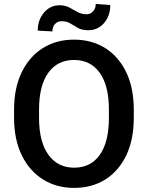

<svg xmlns="http://www.w3.org/2000/svg" viewBox="-20 -916 729 946"><path d="M639.2 -375V-335.9Q639.2 -228.5 602.3 -151.1Q565.4 -73.7 499.3 -32Q433.1 9.8 345.2 9.8Q258.3 9.8 191.7 -32Q125 -73.7 87.2 -151.1Q49.3 -228.5 49.3 -335.9V-375Q49.3 -482.4 86.9 -559.8Q124.5 -637.2 190.9 -679Q257.3 -720.7 344.2 -720.7Q432.1 -720.7 498.5 -679Q564.9 -637.2 602.1 -559.8Q639.2 -482.4 639.2 -375ZM516.6 -335.9V-376Q516.6 -494.6 471.2 -557.6Q425.8 -620.6 344.2 -620.6Q263.7 -620.6 218 -557.6Q172.4 -494.6 172.4 -376V-335.9Q172.4 -216.8 218.5 -153.3Q264.6 -89.8 345.2 -89.8Q427.2 -89.8 471.9 -153.3Q516.6 -216.8 516.6 -335.9ZM451.7 -896.5 523.4 -891.1Q523.4 -837.9 492.7 -802.5Q461.9 -767.1 415.5 -767.1Q383.3 -767.1 363.8 -778.3Q344.2 -789.6 326.7 -800.5Q309.1 -811.5 282.7 -811.5Q264.2 -811.5 251.2 -797.9Q238.3 -784.2 238.3 -761.2L166 -765.1Q166 -817.9 196.8 -854Q227.5 -890.1 273.9 -890.1Q300.8 -890.1 321.3 -879.2Q341.8 -868.2 361.8 -856.9Q381.8 -845.7 406.7 -845.7Q425.3 -845.7 438.5 -859.9Q451.7 -874 451.7 -896.5Z"/></svg>

Font: Vazirmatn UI Medium
Style: Regular
Weight: 500
Designer: Saber Rastikerdar
Foundry: Saber Rastikerdar
Version: Version 33.003